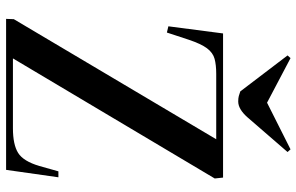

<svg xmlns="http://www.w3.org/2000/svg" viewBox="-196 -802 997 646"><g transform="rotate(90 303.0 -478.5)"><path d="M580 -702 176 -23H411Q466 -23 494 -40.5Q522 -58 538 -112L556 -176H576L551 0H43L44 -26L448 -707H228Q198 -707 177.5 -701.5Q157 -696 142 -676Q127 -656 113 -614L89 -541L68 -546L92 -730H577ZM166 -947 175 -957 325 -878 482 -957 491 -947 375 -813Q347 -781 321 -781Q310 -781 302.5 -783Q295 -785 287 -788Z"/></g></svg>

Font: Literata 72pt SemiBold
Style: Italic
Weight: 600
Italic angle: -2°
Designer: Latin by Veronika Burian and Jose Scaglione. Greek by Irene Vlachou. Cyrillic by Vera Evstafieva
Foundry: TypeTogether
Version: Version 3.002